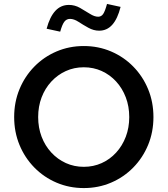

<svg xmlns="http://www.w3.org/2000/svg" viewBox="-20 -945 852 976"><path d="M406 11Q332 11 267.5 -16.5Q203 -44 154.5 -93.5Q106 -143 79 -208.5Q52 -274 52 -350Q52 -426 79 -491.5Q106 -557 154.5 -606.5Q203 -656 267.5 -683.5Q332 -711 406 -711Q480 -711 544.5 -683.5Q609 -656 657.5 -606.5Q706 -557 733 -491.5Q760 -426 760 -350Q760 -274 733 -208.5Q706 -143 657.5 -93.5Q609 -44 544.5 -16.5Q480 11 406 11ZM406 -97Q455 -97 497 -116Q539 -135 570.5 -169.5Q602 -204 619.5 -250Q637 -296 637 -350Q637 -404 619.5 -450Q602 -496 570.5 -530.5Q539 -565 497 -584Q455 -603 406 -603Q357 -603 315 -584Q273 -565 241 -530.5Q209 -496 191.5 -450Q174 -404 174 -350Q174 -296 191.5 -250Q209 -204 241 -169.5Q273 -135 315 -116Q357 -97 406 -97ZM286 -784 217 -799Q233 -859 261 -889.5Q289 -920 330 -920Q360 -920 386.5 -905Q413 -890 436.5 -875Q460 -860 479 -860Q495 -860 504.5 -874Q514 -888 524 -925L593 -910Q578 -850 551 -819.5Q524 -789 484 -789Q456 -789 429 -804Q402 -819 379 -834Q356 -849 336 -849Q318 -849 307 -834.5Q296 -820 286 -784Z"/></svg>

Font: Red Hat Text Medium
Style: Regular
Weight: 500
Designer: Pentagram, MCKL
Foundry: Pentagram, MCKL
Version: Version 1.023